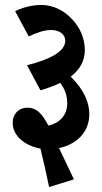

<svg xmlns="http://www.w3.org/2000/svg" viewBox="-20 -654 411 774"><path d="M178 100 278 69C249 9 232 -28 218 -57C285 -71 340 -118 340 -194C340 -239 320 -282 289 -319C282 -328 274 -336 265 -345C302 -373 322 -409 322 -453C322 -497 303 -543 272 -575C240 -611 195 -634 147 -634C109 -634 72 -624 41 -609L96 -507C126 -522 158 -533 186 -533C222 -533 243 -514 243 -490C243 -445 179 -414 89 -391L143 -290C173 -299 200 -308 223 -320C242 -294 251 -268 251 -237C251 -190 220 -157 175 -148C149 -197 127 -220 91 -220C56 -220 31 -195 31 -159C31 -106 81 -66 143 -55C154 -11 168 51 178 100Z"/></svg>

Font: Noto Serif Devanagari ExtraCondensed
Style: Bold
Weight: 700
Width: 2
Designer: Universal Thirst, Indian Type Foundry and the Monotype Design Team
Foundry: Monotype Imaging Inc.
Version: Version 2.004